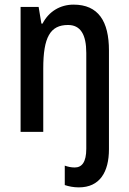

<svg xmlns="http://www.w3.org/2000/svg" viewBox="-20 -570 557 830"><path d="M321 240C411 240 451 174 451 75V-352C451 -478 405 -550 298 -550C241 -550 191 -521 164 -468H159L147 -540H69V0H167V-274C167 -409 197 -462 274 -462C328 -462 353 -421 353 -341V73C353 131 334 154 303 154C288 154 274 151 260 146V230C278 236 298 240 321 240Z"/></svg>

Font: Noto Sans Arabic Cond Med
Style: Regular
Weight: 500
Width: 3
Designer: Monotype Design Team, Nadine Chahine, Nizar Qandah and Khaled Hosny
Foundry: Monotype Imaging Inc.
Version: Version 2.012